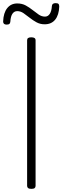

<svg xmlns="http://www.w3.org/2000/svg" viewBox="-22 -1191 399 1225"><path d="M178 14Q164 14 157.5 9Q151 4 151 -5V-934Q151 -944 157.5 -948.5Q164 -953 178 -953Q191 -953 198 -948.5Q205 -944 205 -934V-5Q205 4 199 9Q193 14 178 14ZM20 -1034Q-2 -1034 -2 -1054Q0 -1109 24 -1139Q48 -1169 88 -1169Q119 -1169 142.5 -1156Q166 -1143 186 -1127Q206 -1111 225 -1098Q244 -1085 265 -1085Q284 -1085 295.5 -1102.5Q307 -1120 309 -1152Q310 -1171 333 -1171Q346 -1171 351 -1166Q356 -1161 356 -1149Q354 -1095 330 -1065.5Q306 -1036 263 -1036Q234 -1036 210.5 -1049Q187 -1062 167 -1078Q147 -1094 128 -1107Q109 -1120 88 -1120Q69 -1120 57.5 -1103.5Q46 -1087 44 -1053Q43 -1043 38 -1038.5Q33 -1034 20 -1034Z"/></svg>

Font: Playwrite US Modern ExtraLight
Style: Regular
Weight: 250
Designer: Veronika Burian, José Scaglione
Foundry: TypeTogether
Version: Version 1.003